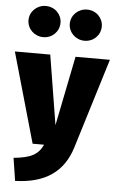

<svg xmlns="http://www.w3.org/2000/svg" viewBox="-81 -862 696 1135"><g transform="rotate(5 267.0 -295.0)"><path d="M144 -818C92 -818 49 -777 49 -726C49 -674 92 -633 144 -633C198 -633 239 -674 239 -726C239 -777 198 -818 144 -818ZM389 -818C337 -818 294 -777 294 -726C294 -674 337 -633 389 -633C443 -633 484 -674 484 -726C484 -777 443 -818 389 -818ZM549 -534H345L262 -121L195 -534H-15L137 0H205C177 60 134 83 32 93L53 228C232 223 340 147 385 -1Z"/></g></svg>

Font: Fira Sans Heavy
Style: Regular
Weight: 900
Designer: bBox Type GmbH & Carrois Corporate GbR & Edenspiekermann AG
Foundry: bBox Type GmbH & Carrois Corporate GbR & Edenspiekermann AG
Version: Version 4.300;PS 004.300;hotconv 1.0.88;makeotf.lib2.5.64775